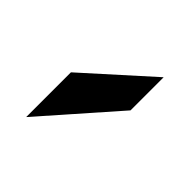

<svg xmlns="http://www.w3.org/2000/svg" viewBox="-29 -886 406 406"><g transform="rotate(-45 174.0 -683.0)"><path d="M38.1 -755.9H171.9L303.2 -609.9H204.1Z"/></g></svg>

Font: Junction Bold
Style: Bold
Weight: 700
Designer: Caroline Hadilaksono
Foundry: Caroline Hadilaksono
Version: Version 001.001